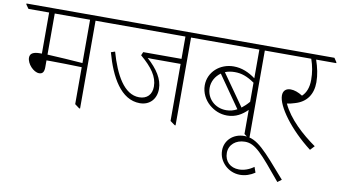

<svg xmlns="http://www.w3.org/2000/svg" viewBox="-105 -821 2268 1279"><g transform="rotate(10 1029.5 -181.5)"><path d="M142 -179C165 -179 176 -193 176 -226V-272C186 -272 198 -272 207 -272C257 -272 347 -270 415 -268V-18L446 5H452V-589H576V-595L558 -622H-21V-616L-2 -589H138V-311C134 -311 130 -311 126 -311C83 -311 58 -300 58 -270C58 -229 104 -179 142 -179ZM176 -311V-589H415V-296C345 -301 251 -308 176 -311Z M837 -99C903 -99 947 -145 947 -214C947 -281 906 -343 837 -405C845 -405 856 -404 866 -404H1060V-18L1092 5H1098V-589H1222V-595L1203 -622H522V-616L540 -589H1060V-438H801L791 -415C870 -348 911 -291 911 -224C911 -170 879 -137 826 -137C724 -137 659 -258 616 -409L589 -400C633 -239 709 -99 837 -99Z M1424 -119C1482 -119 1525 -146 1560 -181V-18L1591 5H1597V-589H1721V-595L1703 -622H1167V-616L1185 -589H1560V-395C1515 -428 1467 -449 1412 -449C1319 -449 1243 -382 1243 -292C1243 -242 1267 -196 1303 -165C1336 -137 1376 -119 1424 -119ZM1425 -413C1471 -413 1509 -400 1560 -365V-236C1544 -217 1527 -201 1510 -188L1360 -401C1379 -409 1401 -413 1425 -413ZM1278 -281C1278 -324 1300 -362 1335 -387L1485 -172C1463 -160 1439 -153 1412 -153C1334 -153 1278 -210 1278 -281Z M1577 255C1613 255 1647 243 1677 223L1664 186C1631 210 1596 221 1564 221C1506 221 1466 184 1466 126C1466 70 1512 32 1573 32C1644 32 1691 90 1831 259L1858 239C1708 67 1650 -5 1562 -5C1486 -5 1432 48 1432 115C1432 155 1448 187 1475 214C1501 239 1537 255 1577 255Z M2008 10 2035 -19C1945 -82 1848 -169 1803 -267C1820 -269 1837 -273 1855 -279C1933 -301 1972 -359 1972 -440C1972 -490 1961 -540 1944 -589H2080V-595L2062 -622H1667V-616L1685 -589H1911C1927 -544 1935 -498 1935 -450C1935 -397 1919 -360 1893 -336C1865 -354 1837 -364 1812 -364C1780 -364 1761 -346 1761 -314C1761 -242 1862 -102 2008 10Z"/></g></svg>

Font: Noto Serif Devanagari ExtraLight
Style: Regular
Weight: 200
Designer: Universal Thirst, Indian Type Foundry and the Monotype Design Team
Foundry: Monotype Imaging Inc.
Version: Version 2.004